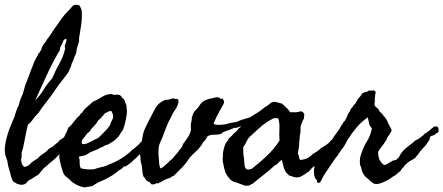

<svg xmlns="http://www.w3.org/2000/svg" viewBox="-21 -760 1888 818"><path d="M314.5 -230.5Q324.2 -228 328.6 -223.6Q332 -220.2 332 -215.8Q324.2 -205.1 322.8 -201.7Q321.3 -198.2 316.4 -196.3Q310.1 -186.5 303 -178Q295.9 -169.4 287.6 -161.6Q272.5 -147 257.8 -127.9Q251.5 -121.6 249 -118.2Q246.6 -114.7 240.2 -108.4Q228.5 -100.1 220.7 -91.3Q216.3 -86.4 211.7 -82.3Q207 -78.1 202.1 -74.2Q199.7 -72.3 197.5 -70.6Q195.3 -68.8 192.9 -66.9Q190.9 -64.9 188.5 -63Q186 -61 183.6 -58.6Q179.7 -54.7 174.8 -50.8Q172.9 -49.3 170.7 -47.6Q168.5 -45.9 166 -43.9Q160.2 -37.1 154.3 -30.3Q148.4 -23.4 142.6 -15.6Q132.3 -10.7 123 -3.9Q114.3 2.4 102.5 7.8Q97.7 10.7 93.3 17.1Q89.4 22.9 82 25.4Q74.2 28.3 65.4 26.9Q56.6 25.4 50.8 22.5Q44.4 18.1 43 17.6Q39.1 16.6 38.1 16.6Q28.8 3.4 25.4 -11.2Q23.4 -19 21.2 -26.9Q19 -34.7 16.6 -43Q14.6 -47.9 13.7 -53.2Q12.7 -58.6 11.7 -65.4L10.3 -73.2Q9.8 -75.2 9.3 -77.4Q8.8 -79.6 7.8 -82Q5.9 -86.9 3.9 -92.3Q2 -97.7 1 -103.5Q-1 -115.2 -0.5 -126.5Q0 -137.7 2 -148.4Q7.8 -180.7 19 -210Q30.3 -239.3 42 -265.6Q44.4 -277.8 47.4 -284.2Q50.3 -290.5 53.7 -301.8Q58.1 -307.1 60.5 -317.4Q61.5 -321.8 62.7 -326.2Q64 -330.6 65.4 -335Q66.9 -338.9 68.8 -343Q70.8 -347.2 72.8 -352.1Q76.7 -360.8 79.1 -370.1Q82.5 -381.3 84.5 -389.6Q85.4 -394.5 87.2 -398.9Q88.9 -403.3 90.8 -407.2Q94.7 -417.5 98.4 -427.2Q102.1 -437 105.5 -446.3Q108.9 -455.6 112.5 -464.8Q116.2 -474.1 120.1 -483.4Q121.1 -486.3 122.1 -489.3Q123 -492.2 124 -495.1Q126 -500.5 129.9 -505.9Q132.3 -512.7 134.8 -516.1Q138.7 -522 140.6 -525.4Q140.6 -530.8 144 -532.7Q146.5 -534.2 149.4 -539.1Q154.8 -547.4 156.7 -554.7Q158.7 -562 164.1 -570.3L175.8 -585Q176.8 -586.9 177.7 -588.9Q178.7 -590.8 179.7 -592.8Q182.1 -596.7 185.5 -599.6Q196.8 -617.2 209 -634.8L235.4 -671.9Q244.1 -685.5 254.9 -697.8Q265.6 -710 277.3 -721.7Q281.2 -726.6 286.6 -732.4Q292 -738.3 297.9 -739.3Q307.1 -740.2 317.4 -737.3Q320.3 -732.4 322.8 -727.1Q325.2 -721.7 327.1 -714.8Q329.1 -684.6 325.2 -656.2Q321.3 -627.9 316.4 -600.6Q315.4 -594.2 315.9 -591.3Q316.4 -588.4 315.4 -582Q313.5 -576.2 310.5 -566.9Q307.6 -557.6 305.7 -549.8Q305.7 -536.6 299.8 -525.4Q293.9 -514.6 292 -503.9Q289.1 -502 288.6 -497.6Q288.1 -493.2 285.2 -491.2Q282.7 -480 278.8 -471.7Q274.4 -462.9 271.5 -454.1Q264.2 -443.8 256.8 -434.1Q249.5 -424.3 241.7 -414.6Q233.9 -405.3 226.8 -395.3Q219.7 -385.3 212.9 -375Q195.8 -349.1 177.2 -326.2Q158.7 -303.2 141.6 -277.3Q127.9 -265.1 120.1 -252.9Q111.8 -239.7 97.7 -228.5Q95.2 -218.8 93 -208Q90.8 -197.3 88.4 -186Q86.4 -174.8 84 -163.1Q81.5 -151.4 79.1 -139.6Q78.6 -133.3 76.2 -126.5Q75.2 -123 74.2 -119.9Q73.2 -116.7 72.3 -113.3Q70.3 -106.4 71.3 -96.7Q71.8 -87.9 68.4 -80.1Q69.8 -76.2 70.8 -68.8Q71.3 -62.5 74.2 -57.6Q79.6 -48.8 85.9 -48.8Q93.3 -52.7 93.8 -52.2Q94.2 -51.8 96.7 -52.7Q101.6 -55.7 106.4 -60.5Q111.3 -65.4 115.2 -69.3Q120.6 -71.8 122.6 -73.7Q124 -75.2 127.9 -78.1Q130.9 -80.1 133.3 -81.1Q135.7 -82 137.7 -84Q151.9 -98.6 164.1 -106Q176.8 -113.3 184.6 -124L202.1 -134.8Q207.5 -137.7 212.4 -143.1Q216.8 -148.4 223.6 -151.4Q226.6 -155.3 227.5 -156.2Q228.5 -157.2 231.4 -161.1Q237.3 -165 243.2 -168.9Q249 -172.9 254.4 -176.8Q259.8 -180.7 265.9 -184.6Q272 -188.5 278.3 -192.4Q280.3 -197.3 284.7 -200.2Q289.1 -203.1 292 -206.1Q294.9 -209 296.9 -212.4Q299.3 -216.3 303.7 -216.8Q304.2 -221.2 308.1 -223.6Q312 -226.1 314.5 -230.5ZM261.7 -594.7H260.7Q252 -592.8 248.5 -585.9Q245.1 -579.1 242.2 -570.3Q240.2 -566.4 238.5 -563.5Q236.8 -560.5 235.8 -558.6Q233.9 -555.2 234.4 -546.9Q219.2 -522 205.6 -495.8Q191.9 -469.7 179.2 -442.4Q167 -415 154.3 -387.5Q141.6 -359.9 128.9 -332Q148.9 -352.1 165.5 -378.9Q173.8 -392.6 182.9 -404.3Q191.9 -416 201.2 -425.8Q208 -442.4 215.6 -458Q223.1 -473.6 231.4 -487.8Q247.6 -515.1 256.8 -552.7Q252.9 -564.9 257.8 -573.7Q262.7 -582.5 261.7 -594.7Z M269.5 -215.8Q275.9 -219.2 285.2 -230.7Q294.4 -242.2 303.2 -253.2Q312 -264.2 316.4 -265.6Q319.3 -270.5 321.8 -273.9Q324.2 -277.3 329.1 -280.3Q336.9 -294.4 349.6 -304.2Q362.8 -314.5 374 -326.2Q383.3 -330.1 392.8 -335Q402.3 -339.8 411.6 -346.2Q430.7 -358.9 454.1 -359.4Q464.8 -354.5 475.1 -356.4Q484.9 -358.4 494.1 -351.6Q499.5 -342.3 502.9 -340.3Q506.3 -338.4 508.8 -335Q512.7 -322.8 514.6 -318.8Q517.1 -314.9 517.6 -310.5Q518.1 -303.2 518.6 -298.1Q519 -293 519.5 -289.6Q520 -283.2 519.5 -277.3Q516.6 -252.4 509.8 -227.5Q508.8 -224.6 507.8 -221.7Q506.8 -218.8 505.9 -215.3Q503.9 -209 501 -204.1Q493.7 -194.8 490.7 -189Q486.3 -181.2 484.4 -178.7Q478.5 -172.9 473.4 -168Q468.3 -163.1 463.9 -159.2Q459.5 -156.7 455.1 -154.1Q450.7 -151.4 446.3 -148.4Q438 -143.1 426.8 -140.6L418 -135.3Q413.6 -132.3 408.2 -131.8Q399.4 -125.5 388.7 -121.6Q383.8 -119.6 378.7 -117.7Q373.5 -115.7 368.2 -113.3Q360.8 -110.4 355.5 -106.4Q350.1 -102.5 341.8 -98.6Q337.4 -97.2 327.6 -95.2Q318.4 -93.8 314.5 -91.8Q319.3 -82 318.4 -67.4Q317.9 -53.7 323.2 -43Q335.9 -40 351.1 -38.6Q366.2 -37.1 379.9 -39.1Q382.3 -39.6 385 -40.5Q387.7 -41.5 390.6 -42.5Q393.6 -43.5 396.5 -44.4Q399.4 -45.4 402.3 -45.9Q413.1 -47.9 423.3 -50.8Q433.6 -53.7 441.4 -58.6Q469.7 -68.4 496.1 -85Q522.5 -101.6 542 -121.1Q553.7 -128.9 567.9 -142.6Q582 -156.2 589.8 -168Q604.5 -183.6 615.7 -192.4Q627 -201.2 636.7 -200.2Q644.5 -200.2 651.9 -190.9Q659.2 -181.6 650.4 -170.9Q641.1 -165 629.9 -153.3Q619.1 -141.6 607.4 -136.7Q599.1 -131.3 585.4 -115.2Q572.3 -100.1 563.5 -91.8Q561.5 -89.8 559.1 -87.4Q556.6 -85 553.2 -82.5Q546.9 -77.6 543 -72.3Q527.8 -59.6 513.7 -50.8Q508.3 -52.7 504.9 -48.8Q500.5 -43.5 497.1 -41Q495.6 -40 494.1 -39.1Q492.7 -38.1 490.7 -37.1Q488.8 -36.1 487.3 -35.2Q485.8 -34.2 484.4 -33.2Q476.6 -26.4 467.3 -19.5Q458 -12.7 448.2 -7.8Q438.5 -2 428.7 3.2Q418.9 8.3 409.2 12.2Q399.4 16.1 389.9 21.5Q380.4 26.9 371.1 33.2L360.4 34.7Q357.9 35.2 355.5 35.4Q353 35.6 350.6 36.1Q345.2 38.1 340.3 38.1Q335.4 38.1 328.1 36.1Q295.9 27.3 275.4 4.9Q272.5 2 269.3 -0.7Q266.1 -3.4 262.7 -5.9Q254.9 -11.7 252 -16.6Q247.6 -23.9 242.9 -39.6Q238.3 -55.2 234.9 -71.5Q231.4 -87.9 231.4 -96.7Q234.4 -102.5 237.8 -116.9Q241.2 -131.3 243.7 -145.8Q246.1 -160.2 246.1 -166Q248 -168 253.7 -179Q259.3 -189.9 264.4 -201.4Q269.5 -212.9 269.5 -215.8ZM426.8 -278.3Q419.9 -269.5 413.1 -261.7Q406.2 -253.9 397.5 -247.1Q391.6 -236.3 383.8 -227.5Q376 -218.8 368.2 -210.9Q364.3 -203.1 359.4 -198.7Q354.5 -194.3 348.6 -189.5Q342.3 -178.7 333 -168.9Q323.7 -159.2 329.1 -146.5Q339.8 -144.5 350.6 -149.4Q361.3 -154.3 369.1 -158.2Q373 -160.6 377.2 -162.6Q381.3 -164.6 385.3 -166.5Q389.2 -168.5 393.1 -170.4Q397 -172.4 400.4 -174.8L425.8 -200.2Q431.6 -205.6 437.5 -212.9Q439.9 -216.3 442.6 -220Q445.3 -223.6 448.2 -227.5Q450.7 -238.3 456.1 -247.6Q461.9 -257.3 460.9 -267.6Q460.4 -272 457.5 -277.8Q454.6 -283.7 454.1 -287.1Q443.8 -287.1 439 -283.7Q436.5 -281.7 433.3 -280.5Q430.2 -279.3 426.8 -278.3Z M724.6 -337.9Q732.4 -339.8 733.4 -338.4Q734.4 -336.9 737.3 -336.9Q741.2 -331.5 738.3 -321.3Q734.9 -305.7 724.6 -291.5Q714.4 -277.3 709 -263.7Q705.6 -256.8 702.9 -251.7Q700.2 -246.6 698.2 -242.7Q696.3 -239.3 694.6 -235.4Q692.9 -231.4 691.4 -227.5Q686.5 -216.8 681.6 -203.6Q676.8 -190.4 671.9 -176.8L666 -164.1Q661.1 -153.3 658.2 -145Q655.3 -136.7 654.3 -124V-97.7Q655.3 -90.8 655.8 -83.5Q656.2 -76.2 656.7 -68.4Q657.7 -52.2 663.1 -42Q675.3 -47.9 689.5 -62Q696.3 -68.8 702.4 -74.5Q708.5 -80.1 713.9 -84Q720.7 -93.8 729 -102.1Q737.8 -110.8 743.2 -121.1Q754.9 -130.9 758.8 -146.5Q763.7 -151.9 768.1 -158.7Q770.5 -162.1 772.7 -165.3Q774.9 -168.5 777.3 -171.9Q784.7 -182.1 790 -196.3Q793 -204.6 792.5 -211.9Q792 -215.8 792 -219.7Q792 -223.6 792 -227.5Q792.5 -235.8 794.9 -244.1Q796.9 -251 795.9 -259.8Q797.4 -262.2 799.3 -268.1Q801.3 -273.9 802.7 -277.3Q804.7 -282.2 810.1 -288.1Q815.4 -293.9 820.3 -298.8Q823.7 -303.2 826.9 -307.6Q830.1 -312 833 -316.4Q838.4 -324.7 847.7 -330.1L859.4 -335Q866.7 -338.4 871.1 -338.9Q878.4 -339.8 890.6 -343.3Q903.3 -347.2 910.2 -344.7Q914.1 -344.2 917.5 -340.3Q920.9 -337.4 925.8 -340.8Q933.6 -332.5 933.6 -326.2Q933.6 -320.3 929.7 -313.5Q923.3 -304.2 922.9 -302.2Q922.4 -301.3 921.9 -300Q921.4 -298.8 920.9 -297.9Q912.1 -283.2 903.3 -265.6Q894.5 -248 888.7 -232.4Q898.4 -227.5 914.6 -228Q930.7 -228.5 943.4 -231.4Q945.3 -231.9 947 -232.4Q948.7 -232.9 950.7 -233.4Q952.6 -233.9 954.3 -234.4Q956.1 -234.9 958 -235.4Q964.4 -237.3 977.1 -238.8Q987.3 -240.2 996.1 -244.1Q1007.3 -250 1009.8 -250Q1013.2 -250 1016.6 -252Q1025.9 -254.4 1033.7 -256.8Q1041.5 -259.3 1047.9 -261.7Q1051.3 -262.7 1054.7 -263.9Q1058.1 -265.1 1061.5 -267.1Q1068.4 -271 1074.2 -268.6Q1076.2 -266.6 1075.7 -261.7Q1075.2 -257.3 1078.1 -252Q1070.3 -245.6 1066.4 -246.1Q1058.6 -242.2 1050.3 -238.8Q1042 -235.4 1032.7 -231.9L998 -219.7Q986.3 -214.4 982.4 -215.3Q979 -216.3 973.6 -213.9Q957.5 -206.5 945.8 -203.1Q936 -200.2 928.7 -196.3Q924.8 -193.4 923.3 -191.9Q920.9 -189.5 917 -188.5Q900.4 -185.5 888.7 -186Q876.5 -186.5 863.3 -179.7Q860.4 -173.8 855.5 -166.5Q850.6 -159.2 844.7 -154.3Q839.8 -144.5 834.5 -137.7Q829.1 -130.9 822.3 -123Q813.5 -115.2 804.7 -106.4Q795.9 -97.7 788.1 -89.8Q774.4 -67.4 756.3 -48.3Q738.3 -29.3 718.8 -10.7Q713.9 -10.3 709.5 -6.3Q706.1 -3.4 700.2 -1Q693.8 1 690.2 2.2Q686.5 3.4 685.5 3.9Q683.6 4.4 679.7 6.8Q672.9 9.8 669.4 12.2Q666.5 14.2 665 15.6Q662.6 17.6 659.2 17.6Q656.7 17.6 654.3 21.5Q642.1 19 639.6 24.4Q635.7 24.4 631.8 25.4Q628.9 26.4 625 25.4Q622.1 22.9 620.6 21Q618.7 18.1 617.2 16.6Q602.5 10.7 599.6 3.9Q596.2 -3.4 590.8 -6.8Q586.4 -17.1 585.4 -30.3Q585 -36.1 584.5 -42.2Q584 -48.3 583 -54.7Q582.5 -56.6 582 -58.3Q581.5 -60.1 581.1 -62Q580.6 -64 580.1 -65.7Q579.6 -67.4 579.1 -69.3Q577.1 -77.1 577.6 -85Q578.1 -92.3 575.2 -100.6Q580.1 -116.2 576.2 -130.9Q578.1 -137.7 581.1 -148.9Q584 -160.2 585 -168Q587.4 -188.5 592.5 -202.1Q597.7 -215.8 608.4 -236.3Q612.3 -245.1 617.2 -253.9Q619.6 -258.3 622.1 -262.9Q624.5 -267.6 627 -272.5Q629.4 -277.3 631.1 -280.5Q632.8 -283.7 633.3 -285.2Q635.3 -288.6 639.6 -295.9L644.5 -304.7Q647.5 -309.6 651.4 -313.5Q659.2 -321.3 666 -325.7Q672.9 -330.1 682.6 -335Q691.9 -333 706.5 -338.4Q721.2 -343.8 724.6 -337.9Z M1275.4 -271.5 1274.4 -263.7Q1275.4 -260.3 1272.5 -252Q1267.6 -246.1 1266.6 -239.3Q1264.6 -235.4 1263.2 -232.4Q1261.7 -229.5 1260.7 -224.6Q1258.8 -218.8 1259.3 -210.9Q1259.8 -207 1259.5 -203.4Q1259.3 -199.7 1258.8 -196.3Q1256.8 -185.5 1255.9 -175.3Q1254.9 -165 1253.9 -154.3Q1253.9 -143.6 1252 -129.9Q1250 -116.2 1248 -105.5Q1252.4 -97.7 1252.9 -90.8Q1253.4 -83.5 1259.8 -78.1Q1279.3 -81.1 1291 -87.4Q1302.7 -93.8 1313.5 -105.5Q1321.3 -108.9 1325.7 -112.3Q1329.6 -115.7 1336.9 -120.1L1344.7 -127.9Q1356.4 -134.3 1357.9 -135.7Q1358.9 -136.7 1360.6 -137.7Q1362.3 -138.7 1364.3 -139.6Q1380.9 -150.4 1389.6 -162.1Q1397 -168 1401.9 -174.3Q1405.8 -179.7 1417 -184.6Q1423.3 -192.4 1431.2 -197.8Q1439 -203.1 1445.3 -210.9Q1450.7 -210.9 1453.1 -209Q1454.6 -208 1456.3 -207Q1458 -206.1 1460 -205.1Q1462.9 -197.3 1460.9 -189Q1459 -180.7 1454.1 -173.8Q1449.2 -167.5 1449.2 -166Q1449.2 -165 1448.2 -164.1Q1445.3 -160.6 1440.9 -156.7Q1436.5 -153.3 1433.6 -149.4Q1428.7 -140.6 1425.8 -140.6Q1422.9 -140.6 1420.9 -138.7Q1412.1 -133.3 1408.7 -130.9Q1404.8 -127.4 1397.5 -123Q1387.2 -117.7 1384.8 -115.2Q1382.3 -112.8 1380.9 -112.3Q1369.1 -99.1 1357.9 -90.3Q1347.7 -82.5 1335.9 -68.4Q1332 -65.4 1328.1 -62.5Q1324.2 -59.6 1321.3 -54.7Q1312.5 -48.8 1307.1 -43Q1301.8 -37.1 1294.9 -29.3Q1289.1 -26.4 1282.2 -21Q1273.9 -14.6 1267.6 -11.7Q1265.1 -10.3 1259.3 -7.3Q1254.4 -4.9 1250 -4.9Q1238.8 -2.9 1228.5 -6.8Q1219.2 -10.3 1210 -12.7Q1206.1 -18.6 1200.2 -22.5Q1191.4 -33.2 1187.5 -47.9Q1183.6 -62.5 1179.7 -79.1Q1170.9 -73.2 1165 -66.4Q1159.2 -59.1 1147.5 -53.7Q1137.7 -44.4 1127.4 -35.4Q1117.2 -26.4 1106 -18.1Q1095.2 -9.8 1084 -0.7Q1072.8 8.3 1061.5 17.6Q1053.7 25.4 1050.8 23.4Q1042 34.2 1019.5 30.3Q1011.7 26.4 1002 23.4Q995.1 21.5 986.3 17.6Q969.7 14.6 958.5 2.9Q947.3 -8.8 939.5 -24.4Q936.5 -32.7 935.1 -39.1Q934.6 -42.5 933.6 -46.4Q932.6 -50.3 931.6 -54.7Q931.2 -63 928.7 -67.9Q926.8 -73.2 928.7 -78.1Q926.8 -80.6 927.7 -84.5Q928.7 -89.4 928.7 -91.8Q927.7 -105.5 931.2 -121.1Q934.6 -136.7 940.4 -149.4Q943.4 -154.3 948.2 -159.2Q950.7 -162.1 951.2 -165Q951.7 -167.5 954.1 -169.9Q956.5 -172.9 960 -175.8Q964.8 -179.7 966.8 -181.6Q969.2 -185.1 971.9 -188.2Q974.6 -191.4 978 -193.8Q981.4 -196.3 984.4 -199.2Q987.3 -202.1 990.2 -205.1Q993.7 -208.5 995.6 -211.9Q998 -215.8 1002.9 -217.8Q1006.8 -224.6 1011.7 -229Q1016.6 -233.4 1022.5 -238.3Q1039.1 -258.3 1063.5 -272.5Q1088.4 -286.6 1107.4 -303.7Q1114.3 -306.6 1119.1 -310.5Q1124 -314.5 1128.9 -318.4Q1141.1 -329.1 1155.3 -325.2L1180.7 -318.4Q1190.4 -309.6 1199.7 -300.8Q1209 -292 1215.8 -281.2Q1219.2 -281.7 1223.1 -282Q1227.1 -282.2 1231.4 -281.7Q1240.2 -280.8 1250 -283.2Q1252.9 -283.2 1255.9 -284.7Q1258.8 -286.1 1260.7 -286.1Q1275.4 -281.2 1275.4 -271.5ZM1146.5 -256.8Q1120.1 -244.1 1098.6 -227.1Q1077.1 -210 1057.6 -190.4Q1055.2 -188 1052.5 -185.8Q1049.8 -183.6 1047.4 -181.2Q1044.9 -179.2 1042.5 -176.8Q1040 -174.3 1038.1 -171.9Q1034.2 -167 1030.8 -160.2Q1027.3 -153.3 1024.4 -147.5Q1023.4 -145.5 1022.5 -143.8Q1021.5 -142.1 1020.5 -141.1Q1019.5 -140.1 1018.6 -138.7Q1017.6 -137.2 1016.6 -135.7Q1014.6 -130.9 1015.1 -126Q1015.6 -122.6 1015.6 -115.2V-105.5Q1015.6 -102.5 1016.6 -95.7Q1019.5 -85 1019.5 -74.2Q1019.5 -66.4 1021 -55.2Q1022.5 -43.9 1028.3 -40Q1034.7 -36.1 1040.5 -38.1Q1047.4 -40.5 1051.8 -41Q1085.9 -67.4 1116.2 -96.2Q1146.5 -125 1169.9 -161.1Q1168 -185.1 1169.4 -210.4Q1170.9 -234.4 1165 -254.9Q1161.1 -257.3 1155.8 -256.3Q1151.9 -255.9 1146.5 -256.8Z M1666 -77.1Q1669.9 -82.5 1671.9 -84.5Q1674.3 -86.9 1677.7 -88.9Q1689.9 -114.7 1709.7 -129.9Q1729.5 -145 1752 -164.1Q1756.8 -164.1 1760.3 -167.5Q1763.7 -170.9 1768.6 -172.9Q1774.4 -178.2 1779.8 -181.6Q1784.2 -184.6 1787.1 -189.5Q1798.3 -194.8 1808.1 -204.1Q1818.4 -213.4 1828.1 -220.7Q1835.9 -222.7 1844.7 -218.8Q1848.6 -210.9 1847.7 -202.1Q1846.7 -193.4 1837.9 -192.4Q1835 -189.5 1831.5 -186.5Q1828.1 -183.6 1823.2 -182.6Q1813.5 -180.7 1810.5 -174.8Q1810.1 -165.5 1808.1 -163.6Q1806.2 -161.6 1805.7 -160.2Q1794.9 -142.1 1781.7 -129.2Q1768.6 -116.2 1756.8 -97.7Q1751.5 -94.2 1748 -86.9Q1730.5 -77.1 1722.2 -71.8Q1713.9 -66.4 1707 -58.6Q1701.2 -55.2 1701.2 -52.7Q1701.2 -50.8 1699.2 -48.8Q1689.5 -40.5 1688 -36.6Q1686.5 -32.7 1683.6 -30.3Q1678.7 -26.9 1675 -23.7Q1671.4 -20.5 1668.9 -18.1Q1663.1 -12.2 1656.2 -9.8Q1647.9 -2.9 1631.8 6.6Q1615.7 16.1 1598.6 21.2Q1581.5 26.4 1570.3 21.5L1563.5 16.1Q1561.5 14.6 1556.6 11.7Q1550.3 3.9 1542.5 -1.5Q1535.6 -6.3 1529.3 -15.6Q1522 -25.9 1520 -36.6Q1518.1 -47.9 1512.7 -58.6Q1510.3 -84 1516.6 -100.6Q1522 -117.2 1528.3 -131.6Q1534.7 -146 1542.5 -158.2Q1557.6 -181.6 1563.5 -213.9Q1552.7 -224.6 1551.3 -233.9Q1550.8 -238.8 1549.3 -245.1Q1547.9 -251.5 1545.9 -259.8Q1520.5 -243.2 1499 -217.8Q1477.5 -192.4 1460.9 -166L1449.2 -144.5Q1444.3 -135.3 1437.5 -127Q1432.6 -122.1 1432.6 -120.6Q1432.6 -119.1 1430.7 -117.2Q1426.8 -112.3 1424.3 -108.9Q1421.9 -105.5 1420.9 -103.5Q1419.9 -101.6 1418.9 -99.9Q1418 -98.1 1417 -96.7Q1414.1 -92.8 1412.1 -90.8Q1410.2 -88.9 1407.2 -85Q1393.6 -65.4 1382.3 -48.3L1359.4 -13.7Q1354 -5.4 1350.6 2.9Q1347.2 11.7 1340.8 18.6Q1331.1 19.5 1329.6 15.6Q1328.1 11.7 1330.1 8.8Q1318.4 1 1316.9 -21.5Q1315.4 -43.9 1321.3 -57.6Q1318.4 -66.4 1319.3 -67.4Q1320.3 -68.4 1320.3 -70.3Q1333 -87.9 1346.2 -105.5Q1359.4 -123 1374 -138.7Q1376.5 -142.1 1378.9 -145.5Q1381.3 -148.9 1383.3 -152.3Q1388.2 -159.7 1393.6 -165Q1401.9 -179.2 1413.6 -194.3Q1425.3 -209 1432.6 -224.6Q1438 -230 1439.9 -235.4Q1442.4 -241.2 1448.2 -245.1Q1451.7 -251 1454.3 -256.6Q1457 -262.2 1459 -267.6Q1461.9 -276.9 1469.7 -286.1Q1471.7 -293 1474.6 -296.9Q1477.5 -300.8 1482.4 -305.7Q1482.9 -310.1 1487.8 -314Q1492.7 -317.9 1495.1 -322.3Q1497.6 -329.1 1500 -331.1Q1502.9 -333.5 1502.9 -337.9Q1507.8 -342.8 1512.7 -348.1Q1517.6 -353.5 1521.5 -361.3Q1535.2 -369.1 1540.5 -369.1Q1545.9 -369.1 1548.8 -374Q1552.7 -374 1557.4 -374Q1562 -374 1567.4 -374.5Q1578.6 -375.5 1579.1 -367.2Q1579.6 -365.2 1579.1 -362.3Q1578.6 -360.8 1578.1 -359.4Q1577.6 -357.9 1577.1 -356.4Q1577.6 -347.7 1577.1 -347.2Q1576.2 -346.2 1576.2 -345.7Q1575.2 -341.8 1575.7 -338.9Q1576.2 -336.4 1576.2 -330.1Q1575.7 -326.2 1575.2 -323.2Q1574.7 -320.3 1574.2 -317.9Q1573.2 -313 1578.1 -306.6Q1580.6 -303.2 1584 -301.3Q1587.4 -299.3 1590.8 -294.9Q1593.3 -292.5 1594.2 -289.1Q1595.2 -285.6 1597.7 -283.2Q1599.6 -280.8 1603.5 -278.3Q1607.4 -275.9 1609.4 -271.5Q1614.7 -267.6 1612.8 -266.6Q1611.3 -265.6 1617.2 -262.7Q1628.4 -248.5 1633.8 -232.4Q1640.1 -220.2 1644.5 -212.9Q1649.4 -205.1 1644.5 -197.3Q1641.6 -194.3 1637.7 -185.5Q1633.3 -181.2 1629.9 -175.8Q1627.9 -172.4 1627 -168.5Q1626.5 -165 1624 -162.1Q1615.2 -147.9 1606 -136.7Q1596.7 -125.5 1589.8 -112.3Q1590.3 -84.5 1600.6 -71.3Q1612.3 -57.6 1615.2 -57.6Q1621.6 -56.6 1628.9 -61.5L1641.6 -69.3Q1643.6 -70.3 1645.3 -71.3Q1647 -72.3 1648.4 -73.2Q1651.4 -75.2 1655.3 -76.2Q1665.5 -79.6 1665 -78.6Q1664.6 -77.1 1666 -77.1Z"/></svg>

Font: Fasthand
Style: Regular
Weight: 400
Designer: Danh Hong
Version: Version 8.002; ttfautohint (v1.8.3)